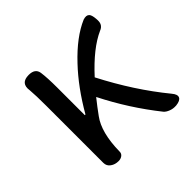

<svg xmlns="http://www.w3.org/2000/svg" viewBox="-143 -689 837 837"><g transform="rotate(-45 275.5 -270.5)"><path d="M435 -14Q341 -132 273 -267Q245 -232 222 -200Q179 -142 177 -28V-26Q177 -14 167.5 -7Q158 0 145 0Q123 0 108 -11Q92 -22 92 -42V-197V-394Q92 -458 89 -492Q81 -543 133 -543Q172 -543 177 -512Q182 -477 182 -416V-246H186Q247 -352 319 -428Q398 -512 473 -544Q494 -551 504 -541Q512 -533 514 -508Q516 -488 511 -478Q505 -465 489 -459Q415 -426 329 -332Q412 -171 516 -44Q533 -24 527 -10.5Q521 3 493 6H490Q474 7 458.5 1Q443 -5 435 -14Z"/></g></svg>

Font: GenSenRounded JP R
Style: Regular
Weight: 400
Version: Version 1.501;PS 1;hotconv 16.6.51;makeotf.lib2.5.65220